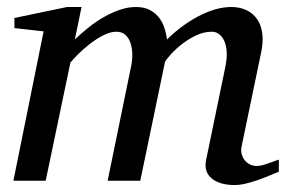

<svg xmlns="http://www.w3.org/2000/svg" viewBox="-20 -514 816 546"><path d="M772.9 -25.9Q760.3 -20.5 744.4 -13.9Q728.5 -7.3 711.7 -1.5Q694.8 4.4 678.2 8.3Q661.6 12.2 647 12.2Q626.5 12.2 610.1 7.6Q593.8 2.9 582.8 -5.9Q571.8 -14.6 567.1 -27.8Q562.5 -41 565.9 -58.1L621.1 -325.2Q626 -350.1 624.5 -368.7Q623 -387.2 616.9 -399.4Q610.8 -411.6 601.8 -417.7Q592.8 -423.8 583 -423.8Q560.1 -423.8 538.3 -413.6Q516.6 -403.3 498.5 -389.4Q480.5 -375.5 467.3 -361.1Q454.1 -346.7 449.2 -337.9L378.9 0H286.1L353 -326.2Q356.4 -342.3 356.2 -359.6Q356 -377 351.3 -391.1Q346.7 -405.3 336.9 -414.6Q327.1 -423.8 311 -423.8Q293.5 -423.8 273.7 -413.6Q253.9 -403.3 235.6 -389.2Q217.3 -375 202.4 -360.1Q187.5 -345.2 180.2 -335.9L109.9 0H18.1L104 -424.8L21 -434.1V-462.9L170.9 -494.1H211.9L192.9 -401.9Q211.4 -419.4 232.4 -436.3Q253.4 -453.1 275.9 -465.8Q298.3 -478.5 321.3 -486.3Q344.2 -494.1 366.2 -494.1Q391.1 -494.1 407.5 -484.9Q423.8 -475.6 433.8 -461.7Q443.8 -447.8 448.5 -431.6Q453.1 -415.5 455.1 -401.9Q473.1 -419.9 495.1 -436.5Q517.1 -453.1 541 -466.1Q564.9 -479 589.6 -486.6Q614.3 -494.1 637.2 -494.1Q662.1 -494.1 680.9 -485.1Q699.7 -476.1 711.2 -459.5Q722.7 -442.9 725.8 -419.4Q729 -396 723.1 -367.2L667 -97.2Q664.6 -85 667.5 -75Q670.4 -64.9 676.5 -57.6Q682.6 -50.3 691.4 -46.1Q700.2 -42 710 -42Q722.2 -42 738.3 -47.9Q754.4 -53.7 772.9 -60.1Z"/></svg>

Font: Charis SIL CyrE
Style: Italic
Weight: 400
Italic angle: -11°
Foundry: SIL International
Version: Version 5.000